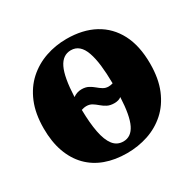

<svg xmlns="http://www.w3.org/2000/svg" viewBox="-128 -684 840 831"><g transform="rotate(-30 291.5 -268.0)"><path d="M282.5 11.5Q222.5 11.5 174.5 -6Q126.5 -23.5 92.5 -58.2Q58.5 -93 40.2 -144Q22 -195 22 -261.5Q22 -335.5 44.5 -389.5Q67 -443.5 106.2 -478.8Q145.5 -514 195.5 -531.2Q245.5 -548.5 300.5 -548.5Q381.5 -548.5 439.8 -517Q498 -485.5 529.8 -424.8Q561.5 -364 561.5 -275Q561.5 -200 538.8 -145.8Q516 -91.5 477 -56.8Q438 -22 387.8 -5.2Q337.5 11.5 282.5 11.5ZM293.5 -40.5Q332.5 -40.5 352.8 -82Q373 -123.5 377 -214Q370.5 -208.5 361.5 -206Q352.5 -203.5 342.5 -203.5Q321.5 -203.5 307.2 -211Q293 -218.5 281.5 -228.5Q270 -238.5 258 -246Q246 -253.5 230 -253.5Q223 -253.5 217 -252.2Q211 -251 205 -249Q206 -183 215 -136.2Q224 -89.5 243 -65Q262 -40.5 293.5 -40.5ZM357 -278.5Q362.5 -278.5 367.8 -279.5Q373 -280.5 378 -282Q377.5 -333 372.8 -372.8Q368 -412.5 358.2 -440.2Q348.5 -468 332.2 -482.2Q316 -496.5 292.5 -496.5Q251.5 -496.5 230.5 -453Q209.5 -409.5 205.5 -313Q214.5 -319.5 225 -323.2Q235.5 -327 248 -327Q268 -327 282 -319.5Q296 -312 307 -302.5Q318 -293 329.8 -285.8Q341.5 -278.5 357 -278.5Z"/></g></svg>

Font: Merriweather 72pt Black
Style: Regular
Weight: 900
Version: Version 2.100